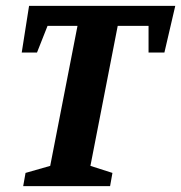

<svg xmlns="http://www.w3.org/2000/svg" viewBox="-20 -634 617 654"><path d="M59 0 67 -45 151 -69 244 -546H142L106 -455H54L79 -614H577L540 -455H486V-546H381L288 -69L363 -45L355 0Z"/></svg>

Font: Manuale
Style: Italic
Weight: 400
Italic angle: -11°
Designer: Eduardo Tunni / Pablo Cosgaya
Foundry: Eduardo Tunni / Pablo Cosgaya
Version: Version 1.002